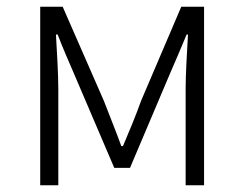

<svg xmlns="http://www.w3.org/2000/svg" viewBox="-20 -553 728 573"><path d="M100 0H154V-288C154 -331 150 -397 147 -450H152C167 -411 184 -372 200 -335L321 -52H368L488 -335C504 -372 521 -411 537 -450H541C538 -397 534 -331 534 -288V0H589V-533H521L401 -252C385 -207 366 -162 347 -117H342C326 -162 307 -207 290 -252L167 -533H100Z"/></svg>

Font: Spoqa Han Sans Neo Light
Style: Regular
Weight: 300
Designer: [Spoqa Han Sans Neo] Dong-huui Kim ___ Younghwa Kang ___ Yujin Lee ___ [Noto Sans] Ryoko NISHIZUKA ____ (kana & ideograp
Foundry: Spoqa (http://www.spoqa-han-sans.com)
Version: Version 1.100;hotconv 1.0.109;makeotfexe 2.5.65596